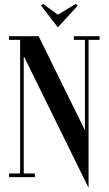

<svg xmlns="http://www.w3.org/2000/svg" viewBox="-20 -880 540 954"><path d="M356 -860.2 267.5 -807 194.5 -860.2 184 -852.5 267.5 -744 366.5 -852.5ZM475 -700H347V-682H402V-232.6L172 -700H25V-682H80V-18H25V0H153V-18H98V-601.6L420 53.2V-682H475Z"/></svg>

Font: Picaflor 24 pt
Style: Regular
Weight: 400
Designer: Ariel Martín Pérez
Foundry: Tunera Type Foundry
Version: Version 1.000;hotconv 1.0.109;makeotfexe 2.5.65596